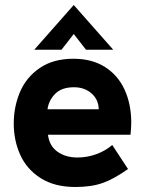

<svg xmlns="http://www.w3.org/2000/svg" viewBox="-20 -738 582 768"><path d="M35 -244Q35 -311 60 -370Q85 -429 139 -466Q193 -503 274 -503Q348 -503 400 -470Q452 -437 478.5 -379Q505 -321 505 -247Q505 -229 502 -199H172Q177 -155 209.5 -131.5Q242 -108 290 -108Q328 -108 364.5 -121Q401 -134 429 -158L492 -62Q436 -22 390.5 -6Q345 10 282 10Q198 10 142.5 -25.5Q87 -61 61 -118.5Q35 -176 35 -244ZM375 -301Q374 -340 346 -364.5Q318 -389 276 -389Q227 -389 201 -363Q175 -337 170 -301ZM275 -718 433 -539H324L275 -602L226 -539H117Z"/></svg>

Font: Hanken Grotesk ExtraBold
Style: Regular
Weight: 800
Designer: Alfredo Marco Pradil
Foundry: Hanken Design Co.
Version: Version 3.014